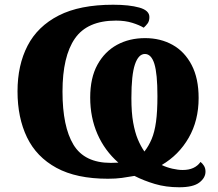

<svg xmlns="http://www.w3.org/2000/svg" viewBox="-20 -745 920 811"><path d="M737 46Q681 46 634 32Q587 18 548 -2Q520 3 494.5 6.5Q469 10 436 10Q303 10 218.5 -36Q134 -82 94 -165Q54 -248 54 -359Q54 -470 96.5 -552Q139 -634 228 -679.5Q317 -725 458 -725Q526 -725 568.5 -713Q611 -701 611 -673Q611 -656 603.5 -646Q596 -636 587 -628Q569 -639 539 -648.5Q509 -658 470 -658Q349 -658 296.5 -582.5Q244 -507 244 -358Q244 -210 290.5 -133.5Q337 -57 448 -57Q456 -57 464 -57.5Q472 -58 480 -58Q422 -109 391.5 -179Q361 -249 361 -333Q361 -416 391.5 -471.5Q422 -527 474 -555.5Q526 -584 593 -584Q658 -584 709 -555.5Q760 -527 789.5 -470.5Q819 -414 819 -331Q819 -236 777 -163Q735 -90 663 -48Q684 -38 708 -32.5Q732 -27 752 -27Q803 -27 827 -61Q834 -56 841 -45.5Q848 -35 848 -20Q848 6 822 26Q796 46 737 46ZM590 -105Q608 -128 620.5 -157.5Q633 -187 639 -230.5Q645 -274 645 -339Q645 -434 632 -475.5Q619 -517 592 -517Q565 -517 550 -473Q535 -429 535 -331Q535 -269 542.5 -227.5Q550 -186 562 -157Q574 -128 590 -105Z"/></svg>

Font: Noto Serif ExtraBold
Style: Regular
Weight: 800
Designer: Monotype Design Team
Foundry: Monotype Imaging Inc.
Version: Version 2.014